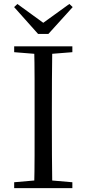

<svg xmlns="http://www.w3.org/2000/svg" viewBox="-20 -966 445 986"><path d="M69.4 -945.4 229.4 -829.1H174.8L336.2 -945.7L353.3 -929.6L228.6 -791.9H175.4L52.5 -929.6ZM52.8 0V-30.1L190.9 -42.1H212.5L351.6 -30.1V0ZM155.3 0Q157.5 -83.6 157.6 -167.7Q157.7 -251.7 157.7 -336.8V-391.1Q157.7 -476.1 157.6 -560.4Q157.5 -644.8 155.3 -728H248.5Q247.3 -645.2 246.8 -560.7Q246.3 -476.1 246.3 -391.1V-337Q246.3 -252.2 246.8 -168.1Q247.3 -84.1 248.5 0ZM52.8 -698V-728H351.6V-698L212.5 -686.9H190.9Z"/></svg>

Font: Early Summer Mincho VF
Style: Regular
Weight: 250
Designer: GuiWonder
Version: Version 1.002